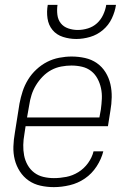

<svg xmlns="http://www.w3.org/2000/svg" viewBox="-20 -760 540 788"><path d="M201 8Q173 8 146 2Q119 -4 97.5 -19Q76 -34 61.5 -56.5Q47 -79 40.5 -105Q34 -131 35 -159Q36 -187 41 -215L60 -335Q65 -361 73 -385.5Q81 -410 95 -433Q109 -456 129.5 -475Q150 -494 173.5 -506Q197 -518 223 -523Q249 -528 274 -528Q302 -528 329 -522Q356 -516 377.5 -501Q399 -486 413 -463.5Q427 -441 433 -415Q439 -389 438.5 -361Q438 -333 433 -305L423 -242H85L80 -209Q76 -187 75.5 -165Q75 -143 79 -122Q83 -101 93.5 -82.5Q104 -64 120.5 -51.5Q137 -39 158 -34Q179 -29 201 -29Q226 -29 252 -34Q278 -39 301.5 -53.5Q325 -68 341.5 -91Q358 -114 364 -139H404Q396 -107 376.5 -77Q357 -47 328.5 -27.5Q300 -8 266.5 0Q233 8 201 8ZM91 -278H388L394 -311Q397 -333 398 -355Q399 -377 394.5 -398Q390 -419 380 -437.5Q370 -456 354 -468.5Q338 -481 317 -486Q296 -491 273 -491Q253 -491 231.5 -487Q210 -483 190.5 -472.5Q171 -462 155 -445.5Q139 -429 127.5 -410Q116 -391 109.5 -370.5Q103 -350 100 -329ZM293 -600Q265 -600 238.5 -608.5Q212 -617 195.5 -637Q179 -657 175 -684.5Q171 -712 176 -740H216Q213 -720 215.5 -699.5Q218 -679 229.5 -664.5Q241 -650 260 -643.5Q279 -637 299 -637Q320 -637 341 -643.5Q362 -650 378 -664.5Q394 -679 403.5 -699.5Q413 -720 416 -740H456Q452 -712 439 -684.5Q426 -657 402.5 -637Q379 -617 350 -608.5Q321 -600 293 -600Z"/></svg>

Font: Iosevka SS04 XLt Obl
Style: Regular
Weight: 200
Italic angle: -9°
Monospace: yes
Designer: Belleve Invis
Foundry: Belleve Invis
Version: Version 19.0.0; ttfautohint (v1.8.4)